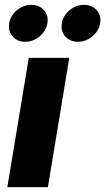

<svg xmlns="http://www.w3.org/2000/svg" viewBox="-20 -785 441 805"><path d="M10.7 0 100.6 -542.5H270.5L180.7 0ZM306.6 -609.9Q272.9 -609.9 253.4 -632.6Q233.9 -655.3 239.3 -687.5Q244.6 -719.7 271.7 -742.2Q298.8 -764.6 332.5 -764.6Q365.7 -764.6 385.5 -742.2Q405.3 -719.7 399.9 -687.5Q394.5 -655.3 367.2 -632.6Q339.8 -609.9 306.6 -609.9ZM85.4 -609.9Q52.2 -609.9 32.7 -632.6Q13.2 -655.3 18.6 -687.5Q23.9 -719.7 51 -742.2Q78.1 -764.6 111.3 -764.6Q145 -764.6 164.6 -742.2Q184.1 -719.7 178.7 -687.5Q173.3 -655.3 146.2 -632.6Q119.1 -609.9 85.4 -609.9Z"/></svg>

Font: Inter 16pt ExtraBold
Style: Italic
Weight: 800
Italic angle: -9.3988°
Version: Version 4.001;git-66647c0bb